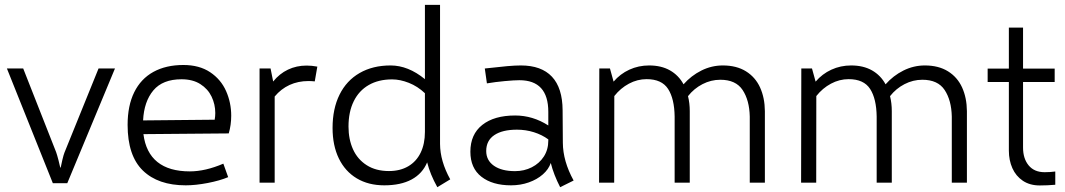

<svg xmlns="http://www.w3.org/2000/svg" viewBox="-20 -761 4437 800"><path d="M8.8 -475.6H76.7L213.9 -127Q217.8 -116.2 223.9 -92.8Q230 -69.3 231 -63H232.9Q234.4 -71.8 239.7 -94.2Q245.1 -116.7 248.5 -125L390.6 -475.6H459L260.3 2.4H200.2Z M943.4 -278.8Q943.4 -240.2 933.1 -205.1L577.6 -202.1Q587.4 -125 636 -85.9Q684.6 -46.9 771 -46.9Q835.4 -46.9 910.6 -79.1L930.7 -22.9Q896 -8.3 845.5 1.5Q794.9 11.2 753.9 11.2Q638.7 11.2 575.2 -50.5Q511.7 -112.3 511.7 -240.7Q511.7 -320.8 539.3 -376.7Q566.9 -432.6 619.1 -461.4Q671.4 -490.2 744.1 -490.2Q810.5 -490.2 855.5 -460.2Q900.4 -430.2 921.9 -381.8Q943.4 -333.5 943.4 -278.8ZM877 -290Q877 -326.2 861.6 -358.4Q846.2 -390.6 814.7 -410.6Q783.2 -430.7 736.3 -430.7Q657.7 -430.7 618.9 -384.3Q580.1 -337.9 576.2 -259.3L874.5 -262.2Q877 -276.9 877 -290Z M1257.8 -487.8Q1279.3 -487.8 1302.2 -483.4L1291.5 -421.9Q1278.3 -423.3 1265.1 -423.3Q1222.2 -423.3 1186.5 -407Q1150.9 -390.6 1124.5 -358.9V0H1061.5V-475.6H1107.4L1118.2 -421.4Q1144.5 -454.1 1179.9 -470.9Q1215.3 -487.8 1257.8 -487.8Z M1802.2 19Q1772 -35.2 1759.8 -84.5Q1740.2 -37.6 1695.1 -13.2Q1649.9 11.2 1581.1 11.2Q1515.1 11.2 1466.6 -17.8Q1418 -46.9 1391.8 -100.8Q1365.7 -154.8 1365.7 -228Q1365.7 -308.1 1394.8 -366.7Q1423.8 -425.3 1478.5 -456.8Q1533.2 -488.3 1607.4 -488.3Q1680.7 -488.3 1750.5 -431.2V-740.7H1813.5V-161.1Q1814 -89.4 1856 -13.7ZM1750.5 -211.4V-372.6Q1720.2 -401.4 1683.6 -415.8Q1647 -430.2 1613.8 -430.2Q1557.1 -430.2 1516.4 -406.7Q1475.6 -383.3 1453.9 -339.1Q1432.1 -294.9 1432.1 -233.4Q1432.1 -180.7 1450.9 -138.9Q1469.7 -97.2 1507.8 -72.8Q1545.9 -48.3 1600.6 -48.3Q1647 -48.3 1680.9 -68.1Q1714.8 -87.9 1732.7 -124.8Q1750.5 -161.6 1750.5 -211.4Z M2314 19Q2287.1 -33.2 2274.9 -82Q2266.1 -55.7 2241.9 -34.4Q2217.8 -13.2 2183.3 -1Q2148.9 11.2 2109.4 11.2Q2031.7 11.2 1985.8 -24.7Q1939.9 -60.5 1939.9 -128.9Q1939.9 -201.2 1989.5 -240.5Q2039.1 -279.8 2126.5 -279.8Q2199.7 -279.8 2264.6 -238.3V-294.9Q2264.6 -426.8 2144 -426.8Q2122.6 -426.8 2082.8 -423.1Q2043 -419.4 2008.8 -413.6L2000 -475.6Q2059.6 -482.4 2093.5 -485.4Q2127.4 -488.3 2150.4 -488.3Q2235.8 -488.3 2279.8 -441.4Q2323.7 -394.5 2324.2 -301.8L2325.2 -166Q2325.7 -89.4 2370.1 -8.8ZM2264.6 -175.3V-180.2Q2238.8 -199.2 2204.8 -210Q2170.9 -220.7 2133.8 -220.7Q2073.2 -220.7 2039.6 -198Q2005.9 -175.3 2005.9 -131.8Q2005.9 -92.8 2038.1 -70.3Q2070.3 -47.9 2126 -47.9Q2164.1 -47.9 2195.8 -64Q2227.5 -80.1 2246.1 -108.9Q2264.6 -137.7 2264.6 -175.3Z M3167 -297.9V0H3104V-275.4Q3102.5 -343.3 3074.2 -386Q3045.9 -428.7 2981.4 -428.7Q2942.4 -428.7 2907 -410.4Q2871.6 -392.1 2846.7 -360.4Q2854 -331.1 2854 -297.9V0H2791V-275.4Q2790 -349.6 2763.7 -390.4Q2737.3 -431.2 2674.3 -431.2Q2635.7 -431.2 2600.6 -412.4Q2565.4 -393.6 2539.6 -360.8L2539.1 0H2476.1L2477.1 -475.6H2521.5L2536.6 -420.9Q2564 -453.1 2602.3 -470.7Q2640.6 -488.3 2684.6 -488.3Q2735.4 -488.3 2771.5 -467.8Q2807.6 -447.3 2828.1 -409.7Q2859.9 -445.8 2902.3 -467Q2944.8 -488.3 2991.7 -488.3Q3048.8 -488.3 3088.1 -463.9Q3127.4 -439.5 3147 -396.5Q3166.5 -353.5 3167 -297.9Z M4008.8 -297.9V0H3945.8V-275.4Q3944.3 -343.3 3916 -386Q3887.7 -428.7 3823.2 -428.7Q3784.2 -428.7 3748.8 -410.4Q3713.4 -392.1 3688.5 -360.4Q3695.8 -331.1 3695.8 -297.9V0H3632.8V-275.4Q3631.8 -349.6 3605.5 -390.4Q3579.1 -431.2 3516.1 -431.2Q3477.5 -431.2 3442.4 -412.4Q3407.2 -393.6 3381.3 -360.8L3380.9 0H3317.9L3318.8 -475.6H3363.3L3378.4 -420.9Q3405.8 -453.1 3444.1 -470.7Q3482.4 -488.3 3526.4 -488.3Q3577.1 -488.3 3613.3 -467.8Q3649.4 -447.3 3669.9 -409.7Q3701.7 -445.8 3744.1 -467Q3786.6 -488.3 3833.5 -488.3Q3890.6 -488.3 3929.9 -463.9Q3969.2 -439.5 3988.8 -396.5Q4008.3 -353.5 4008.8 -297.9Z M4377 -46.4V8.8Q4344.7 11.7 4312.5 11.7Q4271 11.7 4241.9 -7.8Q4212.9 -27.3 4198.2 -60.3Q4183.6 -93.3 4183.6 -133.3V-419.4H4095.2V-475.1H4183.6V-646H4242.7V-475.1H4374.5V-419.4H4242.7V-146Q4242.7 -100.1 4266.1 -71.8Q4289.6 -43.5 4332.5 -43.5Q4356.4 -43.5 4377 -46.4Z"/></svg>

Font: Selawik Semilight
Style: Regular
Weight: 300
Designer: Aaron Bell
Foundry: Microsoft Corporation
Version: Version 1.01